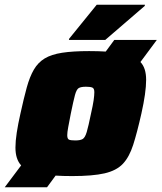

<svg xmlns="http://www.w3.org/2000/svg" viewBox="-53 -733 680 808"><path d="M237 -565 238 -570 354 -713H557L556 -708L390 -565ZM-33 55 36 -37Q12 -63 12 -112Q12 -139 17.5 -175Q23 -211 33 -255Q47 -319 59.5 -364.5Q72 -410 89.5 -440Q107 -470 135 -487Q163 -504 208.5 -511Q254 -518 322 -518Q361 -518 392 -516L428 -565H607L538 -472Q562 -447 562 -397Q562 -344 542 -255Q524 -175 507.5 -123.5Q491 -72 464 -43.5Q437 -15 387 -3.5Q337 8 251 8Q212 8 181 6L145 55ZM264 -142Q285 -142 295 -148Q305 -154 312 -177.5Q319 -201 330 -255Q338 -290 341 -311Q344 -332 344 -345Q344 -361 335.5 -364.5Q327 -368 309 -368Q288 -368 278.5 -362.5Q269 -357 262.5 -333Q256 -309 245 -255Q238 -219 234 -197.5Q230 -176 230 -164Q230 -148 238 -145Q246 -142 264 -142Z"/></svg>

Font: Saira Black
Style: Italic
Weight: 900
Italic angle: -12°
Designer: Hector Gatti with collaboration of the Omnibus-Type team
Foundry: Omnibus-Type
Version: Version 1.100; ttfautohint (v1.8.3)